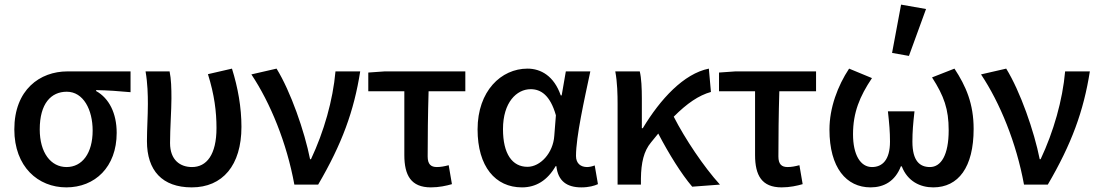

<svg xmlns="http://www.w3.org/2000/svg" viewBox="-20 -799 4756 831"><path d="M42 -239C42 -77 145 12 267 12C391 12 485 -76 485 -224C485 -309 452 -374 396 -405V-409C449 -408 490 -405 545 -400V-490H272C153 -490 42 -411 42 -239ZM381 -234C381 -136 336 -76 268 -76C200 -76 152 -138 152 -239C152 -351 201 -402 269 -402C341 -402 381 -324 381 -234Z M616 -188C616 -61 682 12 810 12C943 12 1025 -83 1025 -250C1025 -334 1010 -419 984 -502L880 -478C908 -389 917 -315 917 -245C917 -129 874 -76 811 -76C760 -76 716 -106 716 -180C716 -243 722 -323 722 -373C722 -417 721 -456 714 -490H610C619 -438 620 -388 620 -349C620 -296 616 -241 616 -188Z M1068 -477C1150 -354 1221 -181 1254 0H1357C1460 -176 1512 -318 1539 -490H1432C1421 -365 1382 -229 1326 -110H1322C1298 -231 1238 -403 1177 -502Z M1730 -128C1730 -40 1759 12 1845 12C1880 12 1912 5 1936 -2L1922 -84C1903 -79 1887 -76 1871 -76C1845 -76 1831 -88 1831 -122C1831 -205 1832 -304 1835 -404H1994V-490H1645L1574 -485V-404H1730Z M2047 -239C2047 -78 2124 12 2239 12C2300 12 2349 -18 2385 -80H2388C2395 -15 2434 12 2496 12C2529 12 2553 5 2568 -2L2554 -83C2544 -79 2531 -76 2521 -76C2494 -76 2473 -91 2473 -124C2473 -208 2509 -367 2535 -490H2429L2411 -386H2407C2378 -470 2321 -502 2263 -502C2149 -502 2047 -405 2047 -239ZM2379 -211C2374 -137 2319 -77 2263 -77C2197 -77 2157 -133 2157 -240C2157 -356 2216 -413 2277 -413C2320 -413 2361 -388 2386 -300Z M3096 0C3026 -77 2945 -198 2896 -294C2954 -352 3004 -386 3057 -401L3048 -502C2939 -480 2838 -370 2762 -244H2758V-373C2758 -417 2756 -461 2749 -490H2643C2652 -443 2653 -388 2653 -349V0H2754V-27C2755 -94 2766 -145 2798 -183C2809 -196 2819 -209 2829 -221C2875 -133 2929 -46 2976 9Z M3248 -128C3248 -40 3277 12 3363 12C3398 12 3430 5 3454 -2L3440 -84C3421 -79 3405 -76 3389 -76C3363 -76 3349 -88 3349 -122C3349 -205 3350 -304 3353 -404H3512V-490H3163L3092 -485V-404H3248Z M3880 -779 3841 -570 3914 -557 3988 -760ZM3570 -238C3570 -73 3643 12 3748 12C3805 12 3854 -14 3879 -79H3883C3908 -14 3963 12 4019 12C4128 12 4194 -75 4194 -241C4194 -350 4161 -426 4111 -502L4014 -464C4066 -383 4086 -327 4086 -235C4086 -128 4053 -76 4005 -76C3961 -76 3929 -102 3929 -186C3929 -229 3932 -263 3938 -317H3823C3829 -263 3832 -229 3832 -186C3832 -107 3799 -76 3754 -76C3704 -76 3672 -129 3672 -218C3672 -312 3701 -382 3754 -461L3655 -502C3606 -428 3570 -333 3570 -238Z M4226 -477C4308 -354 4379 -181 4412 0H4515C4618 -176 4670 -318 4697 -490H4590C4579 -365 4540 -229 4484 -110H4480C4456 -231 4396 -403 4335 -502Z"/></svg>

Font: Cambridge Sans Medium
Style: Regular
Weight: 500
Version: Version 2.020;PS 002.020;hotconv 1.0.88;makeotf.lib2.5.64775